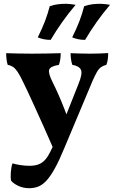

<svg xmlns="http://www.w3.org/2000/svg" viewBox="-20 -740 601 1009"><path d="M392.1 -298Q414.9 -353.1 405.3 -373.2Q395.8 -393.3 360.1 -399.2Q355.6 -411.8 353.3 -428.1Q351 -444.3 351 -460.5Q374 -459.5 399.9 -458.8Q425.7 -458 451.1 -458Q477.5 -458 502 -458.8Q526.5 -459.5 548.5 -461Q548.5 -446.9 546.7 -430.1Q544.8 -413.4 538.8 -399.2Q522.4 -395.2 510.7 -386.8Q498.9 -378.4 489 -361Q479 -343.7 465.6 -313L318.6 37Q290.6 105 267.1 147Q243.5 189 222.5 211Q201.4 233 179.8 241Q158.2 249 133.7 249Q102.1 249 76.8 237.1Q51.4 225.2 38.3 209.8Q34.8 192.2 36.9 165Q38.9 137.8 45.6 118.5Q62.6 123.6 86.4 127.5Q110.2 131.3 136.7 131.3Q168.9 131.3 191.4 119.9Q214 108.5 231.5 80.7Q241.3 65.9 266.7 11Q292.1 -44 323.1 -124ZM260.4 40.8Q235.9 -16.3 207.6 -79Q179.3 -141.7 152.1 -201.4Q125 -261.2 102.3 -307.1Q85 -344.5 72.1 -363Q59.3 -381.5 47.3 -389.1Q35.4 -396.8 20.5 -399.2Q16.4 -411.4 14.4 -428.4Q12.4 -445.4 12.4 -460.5Q41.4 -459.5 76.7 -458.8Q111.9 -458 146.3 -458Q181.7 -458 224.9 -458.8Q268.1 -459.5 299.1 -460.5Q299.1 -444.4 296.6 -427.1Q294 -409.8 289.5 -399.2Q244.4 -391.8 238.5 -373.7Q232.6 -355.7 257 -307Q271.5 -278.5 287.1 -243Q302.8 -207.4 317.4 -170.1Q332.1 -132.7 343.6 -97ZM427.3 -530.5Q408.9 -530 390 -534.1Q371.1 -538.2 359.4 -543.8Q382.9 -590.7 397.6 -629.5Q412.3 -668.4 422.3 -707.4Q443.3 -714.9 466.2 -717.7Q489.2 -720.4 510.9 -720Q524.1 -719.5 536.6 -718Q549 -716.5 558.2 -714.5Q522.1 -672.3 488.1 -624.4Q454.2 -576.5 427.3 -530.5ZM246.4 -530.5Q228 -530 209.1 -534.1Q190.2 -538.2 178.5 -543.8Q202 -590.7 216.7 -629.5Q231.4 -668.4 241.4 -707.4Q262.4 -714.9 285.3 -717.7Q308.3 -720.4 330.1 -720Q343.2 -719.5 355.7 -718Q368.2 -716.5 377.3 -714.5Q341.2 -672.3 307.2 -624.4Q273.3 -576.5 246.4 -530.5Z"/></svg>

Font: Vollkorn
Style: Regular
Weight: 400
Designer: Friedrich Althausen
Foundry: Friedrich Althausen
Version: Version 5.001